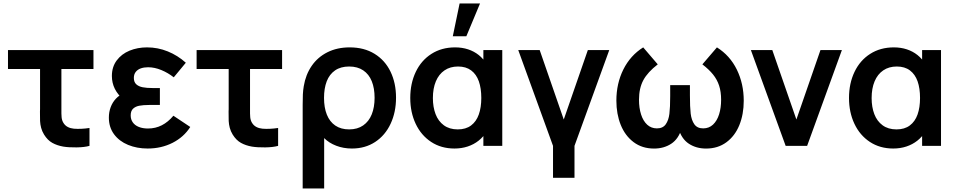

<svg xmlns="http://www.w3.org/2000/svg" viewBox="-20 -822 5393 1082"><path d="M336.8 4.2Q301.6 -2 274.8 -16.9Q248 -31.8 228.2 -63.8Q217 -82.2 211.9 -101.4Q206.8 -120.6 205.8 -140Q204.8 -159.3 205.2 -193.5Q205.7 -200.1 205.7 -206.9Q205.7 -213.7 205.7 -220.7V-433H25V-540H506.7V-433H326V-227.3V-210.9Q325.5 -178.5 327.2 -160.9Q329 -143.2 337 -130.2Q346.3 -114.6 361.6 -106.6Q376.8 -98.6 396 -96.8Q435.9 -93.5 484.3 -100.8V0Q455.8 8 411.6 8.6Q367.5 9.2 336.8 4.2Z M812 15Q889.2 15 952.6 -17.2Q1016 -49.5 1052.2 -106.5L957.2 -169.8Q927.6 -134.4 892 -116.1Q856.5 -97.8 813.8 -97.8Q784.1 -97.8 762 -106.8Q740 -115.7 728.3 -132.4Q716.5 -149.1 716.5 -171.7Q716.5 -196.8 730 -209.5Q743.6 -222.2 765.1 -226.2Q786.7 -230.3 821.7 -230.5Q826.3 -230.6 831.3 -230.6Q836.3 -230.7 841 -230.7H881V-325.8H841.2Q806.3 -325.8 783.7 -330.3Q761.1 -334.8 747.7 -347.2Q734.3 -359.6 734.3 -382.8Q734.3 -403.4 745.1 -417Q755.9 -430.5 773.9 -436.8Q791.9 -443 814.3 -443Q851.1 -443 889 -427.3Q926.8 -411.7 959.2 -386.3L1027.2 -468.5Q981.3 -509.7 925.4 -532.3Q869.5 -555 808.5 -555Q755.3 -555 710 -536.5Q664.8 -517.9 637.6 -481.3Q610.5 -444.8 610.5 -393.8Q610.5 -355.1 627 -321.7Q643.5 -288.3 678.2 -258.8L680 -298Q652.8 -286.7 633.3 -266Q613.8 -245.3 603.7 -218Q593.5 -190.7 593.5 -159.3Q593.5 -104.8 622.8 -65.3Q652.1 -25.9 701.8 -5.5Q751.6 15 812 15Z M1399.8 4.2Q1364.6 -2 1337.8 -16.9Q1311 -31.8 1291.2 -63.8Q1280 -82.2 1274.9 -101.4Q1269.8 -120.6 1268.8 -140Q1267.8 -159.3 1268.2 -193.5Q1268.7 -200.1 1268.7 -206.9Q1268.7 -213.7 1268.7 -220.7V-433H1088V-540H1569.7V-433H1389V-227.3V-210.9Q1388.5 -178.5 1390.2 -160.9Q1392 -143.2 1400 -130.2Q1409.3 -114.6 1424.6 -106.6Q1439.8 -98.6 1459 -96.8Q1498.9 -93.5 1547.3 -100.8V0Q1518.8 8 1474.6 8.6Q1430.5 9.2 1399.8 4.2Z M1685.7 -231.8Q1685.7 -266.4 1686.8 -290Q1687.9 -313.6 1691.8 -336.2Q1702.6 -401.5 1736.6 -450.9Q1770.6 -500.2 1825.3 -527.6Q1880.1 -555 1950.5 -555Q2032.1 -555 2091 -518.6Q2150 -482.2 2180.9 -417.9Q2211.8 -353.7 2211.8 -271.8Q2211.8 -189.8 2181.2 -124.5Q2150.7 -59.1 2094.2 -22Q2037.8 15 1963.2 15Q1915.7 15 1874.8 -0.7Q1833.8 -16.4 1806.8 -43.8V240H1685.7ZM1947.7 -92.8Q1994.5 -92.8 2026.6 -115.2Q2058.8 -137.5 2074.9 -177.5Q2091 -217.6 2091 -271Q2091 -324.8 2075 -364.4Q2059 -403.9 2026.9 -425.5Q1994.8 -447.2 1947.7 -447.2Q1899.9 -447.2 1868.2 -425.2Q1836.5 -403.3 1821.2 -363.7Q1806 -324 1806 -270.3Q1806 -215.8 1821.9 -176Q1837.8 -136.2 1869.5 -114.5Q1901.2 -92.8 1947.7 -92.8Z M2570.1 -802.5 2531.7 -617.5H2608L2685.2 -802.5ZM2541.2 15Q2466.2 15 2409.7 -22.2Q2353.2 -59.4 2322.6 -124.2Q2292 -188.9 2292 -270Q2292 -351.9 2323 -416.8Q2354 -481.8 2411.4 -518.4Q2468.8 -555 2544.7 -555Q2584.2 -555 2617.9 -543.9Q2651.6 -532.8 2677.9 -511.8Q2704.2 -490.7 2722.3 -460.8L2704 -435.5V-540H2810.5V0H2704V-105.7L2722.3 -80.3Q2704.2 -50.8 2677 -29.2Q2649.8 -7.7 2615.2 3.7Q2580.7 15 2541.2 15ZM2559.5 -92.8Q2605.2 -92.8 2634.7 -115Q2664.2 -137.1 2678.2 -176.7Q2692.3 -216.3 2692.3 -270.2Q2692.3 -324.2 2678.5 -363.7Q2664.6 -403.2 2635.3 -425.2Q2606 -447.2 2561.2 -447.2Q2517 -447.2 2485.1 -425.5Q2453.2 -403.9 2436.3 -363.8Q2419.5 -323.6 2419.5 -269.3Q2419.5 -218.8 2434.6 -179Q2449.7 -139.2 2481.2 -116Q2512.7 -92.8 2559.5 -92.8Z M3096.5 180V0L2900.5 -540H3021.3L3157 -148.5L3292.8 -540H3413.5L3217.5 0V180Z M3666 15.2Q3598.9 15.2 3550.8 -20.9Q3502.8 -56.9 3478.1 -118.2Q3453.5 -179.4 3453.5 -255Q3453.5 -351.3 3492.8 -430.4Q3532.2 -509.4 3604.7 -555L3686.7 -459.3Q3630.1 -415.8 3605.5 -370.3Q3581 -324.8 3581 -259.8Q3581 -213.2 3592.8 -176.7Q3604.5 -140.2 3627.2 -119.3Q3649.9 -98.5 3682 -98.5Q3715.5 -98.5 3731.7 -121.5Q3747.9 -144.4 3752.3 -180.6Q3756.8 -216.8 3756.8 -280.8V-285.2V-342.3H3868V-285.2Q3868 -218.8 3872.3 -181.8Q3876.7 -144.8 3892.9 -121.7Q3909.2 -98.5 3942.8 -98.5Q3975.4 -98.5 3998.2 -119.8Q4020.9 -141.2 4032.4 -177.7Q4043.8 -214.2 4043.8 -259.8Q4043.8 -304.9 4032.6 -339.2Q4021.3 -373.6 3998.5 -402Q3975.6 -430.5 3938.2 -459.3L4020.2 -555Q4093.7 -508.9 4132.5 -429.5Q4171.3 -350 4171.3 -254.2Q4171.3 -178.1 4146.5 -116.8Q4121.6 -55.6 4073.5 -20.2Q4025.4 15.2 3959 15.2Q3903.7 15.2 3862.1 -12Q3820.6 -39.1 3803.2 -99H3821.7Q3804.2 -39.1 3762.7 -12Q3721.2 15.2 3666 15.2Z M4407.5 0 4211.5 -540H4332.2L4468 -148.5L4603.7 -540H4724.5L4528.5 0Z M5013.7 15Q4938.8 15 4882.2 -22.2Q4825.7 -59.4 4795.1 -124.2Q4764.5 -188.9 4764.5 -270Q4764.5 -351.9 4795.5 -416.8Q4826.5 -481.8 4883.9 -518.4Q4941.3 -555 5017.2 -555Q5056.8 -555 5090.4 -543.9Q5124.1 -532.8 5150.4 -511.8Q5176.8 -490.7 5194.8 -460.8L5176.5 -435.5V-540H5283V0H5176.5V-105.7L5194.8 -80.3Q5176.8 -50.8 5149.5 -29.2Q5122.2 -7.7 5087.7 3.7Q5053.2 15 5013.7 15ZM5032 -92.8Q5077.7 -92.8 5107.2 -115Q5136.7 -137.1 5150.8 -176.7Q5164.8 -216.3 5164.8 -270.2Q5164.8 -324.2 5151 -363.7Q5137.1 -403.2 5107.8 -425.2Q5078.5 -447.2 5033.7 -447.2Q4989.5 -447.2 4957.6 -425.5Q4925.7 -403.9 4908.8 -363.8Q4892 -323.6 4892 -269.3Q4892 -218.8 4907.1 -179Q4922.2 -139.2 4953.7 -116Q4985.2 -92.8 5032 -92.8Z"/></svg>

Font: Hauora
Style: Regular
Weight: 400
Designer: Wayne Shih
Foundry: WCYS
Version: Version 1.001